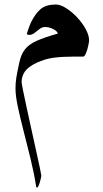

<svg xmlns="http://www.w3.org/2000/svg" viewBox="-20 -371 452 846"><path d="M372.6 -192.4Q372.6 -187 368.9 -169.7Q365.2 -152.3 359.1 -137Q353 -121.6 346.2 -121.6H304.7Q254.4 -121.6 216.6 -116.7Q178.7 -111.8 141.1 -94.2Q104 -76.7 89.6 -55.7Q75.2 -34.7 75.2 -9.8Q75.2 -3.9 81.5 27.3Q87.9 58.6 97.7 104.2Q107.4 149.9 118.7 200.2Q129.9 250.5 139.6 295.2Q149.4 339.8 155.8 369.6Q162.1 399.4 162.1 402.8Q162.1 406.7 158.9 419.4Q155.8 432.1 151.6 443.6Q147.5 455.1 143.6 455.1Q139.6 455.1 139.6 452.6Q129.9 391.1 114.5 328.1Q99.1 265.1 84 206.5Q68.8 147.9 58.6 99.4Q48.3 50.8 48.3 19Q48.3 -5.9 51.8 -28.1Q55.2 -50.3 64.5 -92.8Q72.3 -130.9 89.8 -153.3Q107.4 -175.8 141.8 -191.2Q176.3 -206.5 234.9 -223.1Q231.9 -234.4 213.9 -243.2Q195.8 -252 178.2 -252Q166 -252 154.8 -243.4Q143.6 -234.9 132.3 -226.1Q121.1 -217.3 108.9 -217.3Q106.9 -217.3 102.8 -218Q98.6 -218.8 98.6 -223.1Q98.6 -224.1 104.7 -242.2Q110.8 -260.3 116.7 -272.5Q135.3 -311 159.2 -331.1Q183.1 -351.1 226.1 -351.1Q246.1 -351.1 271.2 -335.2Q296.4 -319.3 319.6 -294.7Q342.8 -270 357.7 -242.7Q372.6 -215.3 372.6 -192.4Z"/></svg>

Font: Scheherazade New
Style: Regular
Weight: 400
Designer: SIL International
Foundry: SIL International
Version: Version 4.000